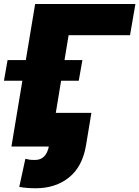

<svg xmlns="http://www.w3.org/2000/svg" viewBox="-69 -748 711 980"><path d="M622.1 -727.5 594.7 -568.4H281.2L187.5 0H-10.7L110.4 -727.5ZM-48.8 -335.9 -30.3 -441.4H351.6L333 -335.9ZM208 -171.9H397.5L370.1 -6.8Q352.1 102.5 283.2 157.7Q214.4 212.9 113.3 212.9Q90.8 212.9 71.8 211.4Q52.7 210 29.3 206.1L60.5 62.5Q73.2 65.9 81.8 67.1Q90.3 68.4 110.4 68.4Q168.5 68.4 181.6 -6.8Z"/></svg>

Font: Inter Tight Black
Style: Italic
Weight: 900
Italic angle: -9.39999°
Designer: Rasmus Andersson
Foundry: rsms
Version: Version 3.004; ttfautohint (v1.8.4.7-5d5b)